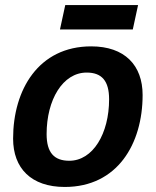

<svg xmlns="http://www.w3.org/2000/svg" viewBox="-20 -730 619 762"><path d="M218 -613H507L528 -710H239ZM237 12C446 12 546 -159 546 -353C546 -471 475 -546 342 -546C133 -546 32 -374 32 -180C32 -62 104 12 237 12ZM255 -92C195 -92 165 -124 165 -198C165 -334 229 -442 324 -442C384 -442 413 -409 413 -336C413 -200 349 -92 255 -92Z"/></svg>

Font: Geist SemiBold
Style: Italic
Weight: 600
Italic angle: -12°
Designer: Basement.studio, Andrés Briganti, Mateo Zaragoza
Foundry: Basement.studio, Vercel, Andrés Briganti, Guido Ferreyra, Mateo Zaragoza
Version: Version 1.500